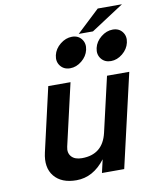

<svg xmlns="http://www.w3.org/2000/svg" viewBox="-98 -974 856 1062"><g transform="rotate(-10 330.5 -442.5)"><path d="M636 -525 515 0H390L407 -74Q339 15 245 15Q161 15 120.5 -34.5Q80 -84 99 -167L181 -525H306L226 -177Q218 -143 237 -121.5Q256 -100 296 -100Q413 -100 440 -217L511 -525ZM263.5 -626Q244 -651 252 -686Q260 -721 291 -746Q322 -771 357 -771Q392 -771 411 -746Q430 -721 422 -686Q414 -651 383.5 -626Q353 -601 318 -601Q283 -601 263.5 -626ZM492.5 -626Q473 -651 481 -686Q489 -721 520 -746Q551 -771 586 -771Q621 -771 640 -746Q659 -721 651 -686Q643 -651 612.5 -626Q582 -601 547 -601Q512 -601 492.5 -626ZM661 -900 477 -780H397L525 -900Z"/></g></svg>

Font: Miedinger
Style: Bold-Italic
Weight: 700
Italic angle: -13°
Version: Version 001.000